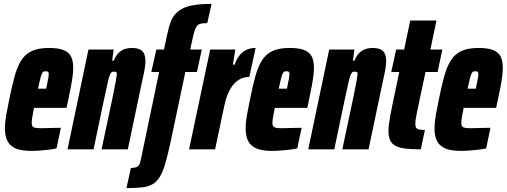

<svg xmlns="http://www.w3.org/2000/svg" viewBox="-20 -763 2589 981"><path d="M140 8Q87 8 58 -5.5Q29 -19 17 -44.5Q5 -70 5 -107Q5 -136 11.5 -173.5Q18 -211 27 -254Q41 -323 54.5 -372.5Q68 -422 88.5 -454.5Q109 -487 143 -502.5Q177 -518 230 -518Q278 -518 305 -507Q332 -496 343 -474Q354 -452 354 -416Q354 -397 351 -373.5Q348 -350 342.5 -321Q337 -292 329 -254L320 -212H154Q148 -182 145 -164.5Q142 -147 142 -135Q142 -122 147 -116.5Q152 -111 163 -109.5Q174 -108 190 -108Q199 -108 217 -108.5Q235 -109 256 -109.5Q277 -110 291 -110L269 -5Q253 -1 231.5 1.5Q210 4 186 6Q162 8 140 8ZM174 -310H216L219 -325Q224 -349 226.5 -362.5Q229 -376 229 -384Q229 -391 227 -394Q225 -397 221.5 -398Q218 -399 213 -399Q207 -399 202.5 -397Q198 -395 194 -386.5Q190 -378 185.5 -360Q181 -342 174 -310Z M325 0 432 -510H561L553 -453H561Q573 -482 589.5 -496Q606 -510 622.5 -514Q639 -518 651 -518Q678 -518 693.5 -511Q709 -504 716 -489Q723 -474 723 -449Q723 -436 719.5 -413Q716 -390 709 -361L633 0H499L558 -278Q568 -326 572 -350Q576 -374 577 -384Q577 -390 575.5 -392.5Q574 -395 570.5 -396Q567 -397 561 -397Q554 -397 549.5 -393.5Q545 -390 540 -376.5Q535 -363 528.5 -333Q522 -303 510 -248L458 0Z M626 198 649 95Q670 95 680 89.5Q690 84 694 73Q698 62 701 46L793 -395H753L779 -510H818L834 -586Q841 -618 849 -642.5Q857 -667 871.5 -686Q886 -705 910 -718Q934 -731 970.5 -737Q1007 -743 1061 -743L1039 -645Q1013 -645 999.5 -640Q986 -635 978.5 -617Q971 -599 962 -557L952 -510H1011L986 -395H927L851 -35Q837 30 824.5 72.5Q812 115 796.5 140.5Q781 166 759 178.5Q737 191 704.5 194.5Q672 198 626 198Z M946 0 1054 -510H1182L1170 -433H1179Q1191 -466 1207.5 -484.5Q1224 -503 1244 -510.5Q1264 -518 1286 -518L1254 -370Q1235 -370 1216 -363Q1197 -356 1180 -339Q1163 -322 1149 -293.5Q1135 -265 1126 -222L1079 0Z M1370 8Q1317 8 1288 -5.5Q1259 -19 1247 -44.5Q1235 -70 1235 -107Q1235 -136 1241.5 -173.5Q1248 -211 1257 -254Q1271 -323 1284.5 -372.5Q1298 -422 1318.5 -454.5Q1339 -487 1373 -502.5Q1407 -518 1460 -518Q1508 -518 1535 -507Q1562 -496 1573 -474Q1584 -452 1584 -416Q1584 -397 1581 -373.5Q1578 -350 1572.5 -321Q1567 -292 1559 -254L1550 -212H1384Q1378 -182 1375 -164.5Q1372 -147 1372 -135Q1372 -122 1377 -116.5Q1382 -111 1393 -109.5Q1404 -108 1420 -108Q1429 -108 1447 -108.5Q1465 -109 1486 -109.5Q1507 -110 1521 -110L1499 -5Q1483 -1 1461.5 1.5Q1440 4 1416 6Q1392 8 1370 8ZM1404 -310H1446L1449 -325Q1454 -349 1456.5 -362.5Q1459 -376 1459 -384Q1459 -391 1457 -394Q1455 -397 1451.5 -398Q1448 -399 1443 -399Q1437 -399 1432.5 -397Q1428 -395 1424 -386.5Q1420 -378 1415.5 -360Q1411 -342 1404 -310Z M1555 0 1662 -510H1791L1783 -453H1791Q1803 -482 1819.5 -496Q1836 -510 1852.5 -514Q1869 -518 1881 -518Q1908 -518 1923.5 -511Q1939 -504 1946 -489Q1953 -474 1953 -449Q1953 -436 1949.5 -413Q1946 -390 1939 -361L1863 0H1729L1788 -278Q1798 -326 1802 -350Q1806 -374 1807 -384Q1807 -390 1805.5 -392.5Q1804 -395 1800.5 -396Q1797 -397 1791 -397Q1784 -397 1779.5 -393.5Q1775 -390 1770 -376.5Q1765 -363 1758.5 -333Q1752 -303 1740 -248L1688 0Z M2130 0Q2082 0 2050 -4Q2018 -8 1999.5 -18.5Q1981 -29 1973 -47Q1965 -65 1965 -94Q1965 -110 1967.5 -130Q1970 -150 1974.5 -174.5Q1979 -199 1985 -228L2020 -395H1979L2004 -510H2045L2076 -658H2210L2179 -510H2240L2216 -395H2154L2110 -187Q2108 -175 2106 -165Q2104 -155 2103 -146.5Q2102 -138 2102 -130Q2102 -116 2107 -109.5Q2112 -103 2123 -101Q2134 -99 2151 -99Z M2335 8Q2282 8 2253 -5.5Q2224 -19 2212 -44.5Q2200 -70 2200 -107Q2200 -136 2206.5 -173.5Q2213 -211 2222 -254Q2236 -323 2249.5 -372.5Q2263 -422 2283.5 -454.5Q2304 -487 2338 -502.5Q2372 -518 2425 -518Q2473 -518 2500 -507Q2527 -496 2538 -474Q2549 -452 2549 -416Q2549 -397 2546 -373.5Q2543 -350 2537.5 -321Q2532 -292 2524 -254L2515 -212H2349Q2343 -182 2340 -164.5Q2337 -147 2337 -135Q2337 -122 2342 -116.5Q2347 -111 2358 -109.5Q2369 -108 2385 -108Q2394 -108 2412 -108.5Q2430 -109 2451 -109.5Q2472 -110 2486 -110L2464 -5Q2448 -1 2426.5 1.5Q2405 4 2381 6Q2357 8 2335 8ZM2369 -310H2411L2414 -325Q2419 -349 2421.5 -362.5Q2424 -376 2424 -384Q2424 -391 2422 -394Q2420 -397 2416.5 -398Q2413 -399 2408 -399Q2402 -399 2397.5 -397Q2393 -395 2389 -386.5Q2385 -378 2380.5 -360Q2376 -342 2369 -310Z"/></svg>

Font: Saira ExtraCondensed Black
Style: Italic
Weight: 900
Width: 2
Italic angle: -12°
Designer: Hector Gatti with collaboration of the Omnibus-Type team
Foundry: Omnibus-Type
Version: Version 1.101